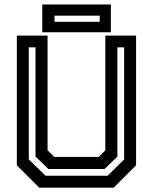

<svg xmlns="http://www.w3.org/2000/svg" viewBox="-20 -864 704 884"><path d="M160.5 0 57.5 -103V-700H199V-172L229.5 -141.5H434.5L465 -172V-700H606.5V-103L503.5 0ZM189.5 -55H475.5L551.5 -130V-646H520.5V-143L461.5 -86H203L143.5 -143V-646H112.5V-130ZM174.5 -715.5V-843.5H490.5V-715.5ZM231 -763.5H439V-792H231Z"/></svg>

Font: Tourney Thin SemiBold
Style: Regular
Weight: 600
Version: Version 1.015